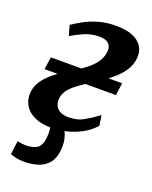

<svg xmlns="http://www.w3.org/2000/svg" viewBox="-145 -647 745 938"><g transform="rotate(20 227.5 -178.0)"><path d="M92 211Q71 210.5 54.2 206.8Q37.5 203 25 198L34 127Q43 129.5 55.8 131.2Q68.5 133 74 133Q113 133 134.8 119.8Q156.5 106.5 161.5 66Q163.5 51.5 163 33Q162.5 14.5 159 0L160 -45H206.5Q226 -16 239.2 19Q252.5 54 247.5 97Q243 140.5 222 165.5Q201 190.5 167.5 201Q134 211.5 92 211ZM166 10Q114.5 10 78.8 -6.2Q43 -22.5 25.8 -51.2Q8.5 -80 11 -116.5Q13.5 -149 31.2 -176Q49 -203 76 -225.8Q103 -248.5 134.2 -268.5Q165.5 -288.5 195.5 -307Q242.5 -336.5 268 -367.5Q293.5 -398.5 296.5 -434Q298 -453.5 291 -465.8Q284 -478 269.8 -483.8Q255.5 -489.5 235.5 -489.5Q193 -489.5 155.5 -472.8Q118 -456 93.5 -440.5L78 -493.5Q101 -509 131.8 -526Q162.5 -543 203 -555Q243.5 -567 294.5 -567Q371 -567 409.5 -536.5Q448 -506 443.5 -454.5Q440.5 -419 422 -390Q403.5 -361 375.2 -336.5Q347 -312 315.5 -291.2Q284 -270.5 254.5 -251.5Q226 -233.5 203.5 -215.8Q181 -198 168 -178.8Q155 -159.5 152.5 -135Q151.5 -118 158 -102.5Q164.5 -87 181.5 -77.2Q198.5 -67.5 228.5 -67.5Q272.5 -67.5 305.5 -86.5Q338.5 -105.5 375.5 -132.5L383.5 -80Q356.5 -49 319.8 -29.2Q283 -9.5 243 0.2Q203 10 166 10ZM37 -248.5 46.5 -313H417L408 -248.5Z"/></g></svg>

Font: Merriweather 20pt
Style: Bold Italic
Weight: 700
Italic angle: -7.8°
Version: Version 2.101